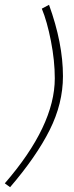

<svg xmlns="http://www.w3.org/2000/svg" viewBox="-52 -750 310 799"><path d="M-10 29 -32 13Q176 -227 176 -424Q176 -497 160 -579Q144 -661 122 -714L152 -730Q210 -570 210 -433Q210 -319 154.5 -208.5Q99 -98 -10 29Z"/></svg>

Font: Raleway-v4020 ExtraLight
Style: Italic
Weight: 275
Italic angle: -12°
Designer: Matt McInerney, Pablo Impallari, Rodrigo Fuenzalida
Foundry: Matt McInerney, Pablo Impallari, Rodrigo Fuenzalida
Version: Version 4.020;PS 004.020;hotconv 1.0.88;makeotf.lib2.5.64775